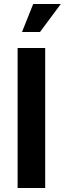

<svg xmlns="http://www.w3.org/2000/svg" viewBox="-20 -940 324 960"><path d="M68 -700H206V0H68ZM146 -920H284L180 -780H90Z"/></svg>

Font: Uncut Sans Variable
Style: Regular
Weight: 400
Designer: Kasper Nordkvist
Foundry: UNCUT.wtf
Version: Version 1.303;Glyphs 3.1.2 (3151)